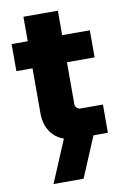

<svg xmlns="http://www.w3.org/2000/svg" viewBox="-93 -693 622 950"><g transform="rotate(-10 218.0 -217.5)"><path d="M250 0Q176 0 135 -41.5Q94 -83 94 -155V-379H13V-515H94V-638H267V-515H406V-379H267V-168Q267 -157 275 -149.5Q283 -142 294 -142H406V0ZM97 203 196 -32H347L248 203Z"/></g></svg>

Font: MuseoModerno ExtraBold
Style: Regular
Weight: 800
Designer: Pablo Cosgaya, Héctor Gatti, Marcela Romero, and the Authors of The MuseoModerno Project.
Foundry: Omnibus-Type Team
Version: Version 1.001